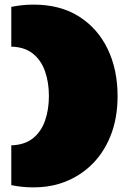

<svg xmlns="http://www.w3.org/2000/svg" viewBox="-20 -790 555 830"><path d="M125.5 20Q98.6 20 75.7 17.6Q52.7 15.1 28.8 10.3V-161.6Q86.4 -163.6 122.3 -192.1Q158.2 -220.7 174.8 -268.6Q191.4 -316.4 191.4 -375Q191.4 -433.6 174.8 -481.4Q158.2 -529.3 122.3 -558.1Q86.4 -586.9 28.8 -588.4V-760.3Q53.2 -765.1 75.9 -767.6Q98.6 -770 125.5 -770Q240.7 -770 321.8 -718.5Q402.8 -667 445.6 -577.9Q488.3 -488.8 488.3 -375Q488.3 -276.9 456.8 -200Q425.3 -123 368.7 -71Q312 -19 236.3 4.4Q185.1 20 125.5 20Z"/></svg>

Font: Holtwood One SC
Style: Regular
Weight: 400
Designer: Vernon Adams
Foundry: Vernon Adams
Version: Version 1.100; ttfautohint (v1.8.4.7-5d5b)